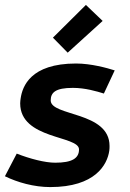

<svg xmlns="http://www.w3.org/2000/svg" viewBox="-59 -750 527 780"><path d="M156 -597 216 -536 358 -665 290 -730ZM165 -89C124 -89 62 -105 9 -126L-39 -34C12 -9 79 10 145 10C328 10 377 -81 385 -138C386 -145 386 -151 386 -157C386 -298 147 -277 147 -342C147 -374 166 -393 237 -393C287 -393 334 -379 363 -370L407 -464C376 -474 310 -492 250 -492C64 -492 32 -398 25 -351C24 -344 23 -337 23 -330C23 -183 262 -200 262 -143C262 -107 234 -89 165 -89Z"/></svg>

Font: Cantarell
Style: BoldOblique
Weight: 700
Italic angle: -8°
Designer: Dave Crossland
Version: Version 0.024